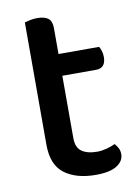

<svg xmlns="http://www.w3.org/2000/svg" viewBox="-74 -656 527 722"><g transform="rotate(-10 189.5 -295.5)"><path d="M174 -137Q174 -101 195 -86Q216 -71 254 -71Q271 -71 290 -76Q309 -81 323 -88Q330 -80 335.5 -70Q341 -60 341 -46Q341 -20 314.5 -3Q288 14 234 14Q159 14 114.5 -19.5Q70 -53 70 -130V-597Q77 -599 90 -602Q103 -605 118 -605Q147 -605 160.5 -594Q174 -583 174 -557V-458H329Q333 -452 336.5 -441Q340 -430 340 -418Q340 -375 303 -375H174V-137Z"/></g></svg>

Font: Baloo Chettan 2 Medium
Style: Regular
Weight: 500
Designer: Maithili Shingre, Unnati Kotecha and Ek Type
Foundry: Ek Type
Version: Version 1.640;hotconv 1.0.111;makeotfexe 2.5.65597; ttfautoh